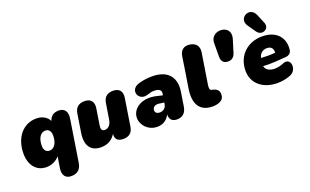

<svg xmlns="http://www.w3.org/2000/svg" viewBox="-101 -1310 3263 2019"><g transform="rotate(-20 1530.5 -300.0)"><path d="M415 190C484 190 524 155 535 87L609 -383C621 -459 589 -504 524 -504C466 -504 431 -477 416 -427C392 -477 339 -506 273 -506C125 -506 22 -381 22 -204C22 -72 93 12 203 12C259 12 312 -12 350 -55L330 69C318 145 350 190 415 190ZM292 -140C254 -140 231 -168 231 -216C231 -299 266 -354 320 -354C358 -354 381 -326 381 -278C381 -196 346 -140 292 -140Z M814 12C882 12 939 -15 977 -77C973 -17 1003 10 1064 10C1128 10 1166 -22 1176 -86L1224 -391C1235 -463 1201 -504 1131 -504C1067 -504 1029 -472 1019 -408L991 -233C982 -177 952 -146 913 -146C879 -146 870 -168 876 -208L905 -391C916 -463 882 -504 812 -504C748 -504 709 -472 699 -408L667 -204C643 -52 710 12 814 12Z M1443 12C1502 12 1551 -13 1583 -75C1581 -18 1612 10 1664 10C1727 10 1765 -25 1776 -93L1801 -252C1822 -385 1765 -506 1569 -506C1520 -506 1480 -502 1419 -485C1296 -449 1350 -308 1456 -339C1497 -351 1504 -356 1539 -356C1593 -356 1619 -335 1613 -300L1610 -279L1546 -294C1385 -333 1271 -252 1271 -148C1271 -66 1344 12 1443 12ZM1468 -161C1468 -191 1492 -218 1542 -211L1598 -203L1595 -187C1589 -149 1563 -121 1518 -121C1486 -121 1468 -137 1468 -161Z M2189 -61C2198 -116 2174 -149 2107 -159C2084 -163 2091 -210 2093 -223L2147 -564C2157 -631 2126 -673 2060 -684C1994 -694 1952 -663 1941 -596C1918 -450 1913 -406 1888 -257C1849 -23 1988 2 2022 7C2091 18 2179 3 2189 -61Z M2378 -379C2413 -379 2445 -395 2460 -445L2503 -584C2528 -665 2480 -715 2411 -715C2350 -715 2304 -673 2304 -613L2303 -462C2303 -402 2331 -379 2378 -379Z M2789 12C2837 12 2891 3 2938 -17C3031 -56 3008 -204 2913 -162C2886 -150 2848 -140 2814 -140C2752 -140 2713 -165 2705 -207C2793 -200 2886 -211 2965 -216C2990 -218 3021 -234 3026 -270C3043 -390 2975 -505 2799 -505C2640 -505 2514 -396 2514 -223C2514 -83 2624 12 2789 12ZM2697 -665 2758 -577C2806 -507 2904 -556 2874 -629L2832 -731C2783 -851 2627 -766 2697 -665ZM2714 -295 2715 -299C2721 -333 2753 -372 2804 -372C2854 -372 2875 -344 2873 -297C2825 -291 2770 -292 2714 -295Z"/></g></svg>

Font: SN Pro Black
Style: Italic
Weight: 900
Italic angle: -9°
Designer: Tobias Whetton
Foundry: Supernotes
Version: Version 1.001;Glyphs 3.2 (3249)